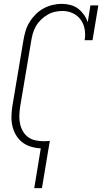

<svg xmlns="http://www.w3.org/2000/svg" viewBox="-20 -763 540 998"><path d="M158 215 192 8Q166 7 141 -0.5Q116 -8 96.5 -23Q77 -38 64 -59.5Q51 -81 45 -105.5Q39 -130 39.5 -157Q40 -184 44 -210L102 -555Q106 -579 113 -602.5Q120 -626 133.5 -648Q147 -670 165.5 -688.5Q184 -707 206 -719Q228 -731 252.5 -737Q277 -743 300 -743Q324 -743 346.5 -737Q369 -731 386 -718Q403 -705 416 -687Q429 -669 436 -647L450 -735H491L461 -554H420Q425 -583 420 -611Q415 -639 399.5 -660.5Q384 -682 359 -694Q334 -706 305 -706Q285 -706 265 -701.5Q245 -697 227 -686.5Q209 -676 193 -660.5Q177 -645 166.5 -626.5Q156 -608 150.5 -588.5Q145 -569 142 -549L84 -204Q81 -182 80.5 -160.5Q80 -139 84.5 -118.5Q89 -98 99.5 -80Q110 -62 126.5 -50Q143 -38 164.5 -33.5Q186 -29 208 -29Q216 -29 224 -29.5Q232 -30 239 -31L198 215Z"/></svg>

Font: Iosevka Curly Slab Extralight
Style: Italic
Weight: 200
Italic angle: -9°
Monospace: yes
Designer: Belleve Invis
Foundry: Belleve Invis
Version: Version 22.1.2; ttfautohint (v1.8.4)